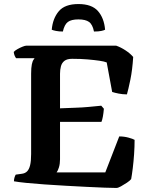

<svg xmlns="http://www.w3.org/2000/svg" viewBox="-20 -930 742 950"><path d="M556 0Q536 0 496.5 -1.5Q457 -3 407 -5.5Q357 -8 304 -11Q251 -14 200.5 -17.5Q150 -21 110.5 -25Q71 -29 49 -33Q49 -43 52 -52.5Q55 -62 58 -66L87 -70Q104 -72 114 -82Q124 -92 129 -112.5Q134 -133 134 -168V-565Q134 -595 137.5 -611.5Q141 -628 146 -634.5Q151 -641 151 -642H60Q56 -646 52.5 -654.5Q49 -663 48 -673Q54 -680 66.5 -687Q79 -694 91.5 -699Q104 -704 110 -704H555Q578 -696 601.5 -680.5Q625 -665 639 -648Q635 -584 625 -535.5Q615 -487 608 -463Q587 -463 567 -467Q547 -471 535 -475L508 -621Q496 -626 472 -629.5Q448 -633 414 -636Q380 -639 337 -639Q312 -639 299 -629Q286 -619 281.5 -602Q277 -585 277 -565V-394Q320 -396 354 -397Q388 -398 419 -401Q450 -404 481 -407L494 -392Q492 -369 489 -353Q486 -337 482 -327H277V-142Q277 -119 271.5 -101.5Q266 -84 260 -77H501L570 -255Q594 -255 616 -249Q638 -243 646 -238Q646 -204 643.5 -167.5Q641 -131 637 -98.5Q633 -66 629 -44Q623 -36 608 -26Q593 -16 578.5 -8Q564 0 556 0ZM368 -910Q434 -910 464.5 -875.5Q495 -841 500 -783Q495 -780 481.5 -777Q468 -774 445 -774Q438 -809 420.5 -821.5Q403 -834 368 -834Q333 -834 316 -821.5Q299 -809 291 -774Q272 -774 257 -777Q242 -780 236 -783Q241 -839 271 -874.5Q301 -910 368 -910Z"/></svg>

Font: Texturina Medium 12pt
Style: Bold
Weight: 700
Version: Version 1.002